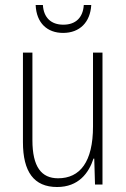

<svg xmlns="http://www.w3.org/2000/svg" viewBox="-20 -740 507 770"><path d="M346 -720H316C313 -671 285 -641 234 -641C184 -641 155 -670 152 -720H123C126 -647 170 -608 233 -608C300 -608 342 -651 346 -720ZM391 -529H353V-233C353 -91 301 -25 213 -25C146 -25 110 -71 110 -178V-529H72V-170C72 -51 116 10 209 10C295 10 336 -46 355 -104H358L361 0H391Z"/></svg>

Font: Noto Sans Tamil Condensed ExtraLight
Style: Regular
Weight: 200
Width: 3
Designer: Jelle Bosma - Monotype Design Team
Foundry: Monotype Imaging Inc.
Version: Version 2.004